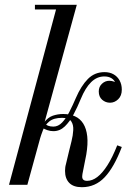

<svg xmlns="http://www.w3.org/2000/svg" viewBox="-20 -770 546 800"><path d="M17.5 0 213.5 -730.5H125.5V-750H300L94 0ZM321 10Q286 10 268.5 -8Q251 -26 251 -58Q251 -64 251.8 -71.2Q252.5 -78.5 254.5 -85L267.5 -139.5Q272 -158 278 -181.8Q284 -205.5 285.2 -227.8Q286.5 -250 276.8 -264.5Q267 -279 239 -279Q203.5 -279 185.2 -263.8Q167 -248.5 159 -227.8Q151 -207 146 -190H134.5Q145.5 -236 162.5 -258.5Q179.5 -281 200.2 -288Q221 -295 243.5 -295Q271.5 -295 292.8 -285.2Q314 -275.5 327 -254.8Q340 -234 343.5 -202.2Q347 -170.5 339.5 -126L323.5 -45Q323 -41.5 322.8 -38.5Q322.5 -35.5 322.5 -34Q322.5 -16.5 343 -16.5Q364.5 -16.5 385.5 -32.5Q406.5 -48.5 427.5 -81.2Q448.5 -114 468.5 -164.5L487.5 -157.5Q455.5 -73 416.2 -31.5Q377 10 321 10ZM202.5 -223.5Q189.5 -223.5 177 -227.8Q164.5 -232 157.5 -237.5L165 -256.5Q170.5 -250 180 -246.2Q189.5 -242.5 202.5 -242.5Q222.5 -242.5 238.8 -259.5Q255 -276.5 269 -303.8Q283 -331 296 -361.5Q318 -412.5 346.2 -441Q374.5 -469.5 415.5 -469.5Q437 -469.5 453 -460.5Q469 -451.5 478.2 -435Q487.5 -418.5 487.5 -396.5Q487.5 -371 472.5 -356.5Q457.5 -342 438.5 -342Q420 -342 405.8 -354.2Q391.5 -366.5 391.5 -389Q391.5 -408.5 404.8 -421Q418 -433.5 435.5 -433.5Q445 -433.5 456.8 -429.5Q468.5 -425.5 477.5 -417.2Q486.5 -409 486.5 -396.5H467Q467 -412.5 461.2 -425Q455.5 -437.5 443.8 -444.5Q432 -451.5 414.5 -451.5Q384 -451.5 359.8 -427.8Q335.5 -404 316.5 -357.5Q303 -324.5 286.8 -293.8Q270.5 -263 250 -243.2Q229.5 -223.5 202.5 -223.5Z"/></svg>

Font: Bodoni Moda
Style: Italic
Weight: 400
Italic angle: -13°
Designer: Owen Earl
Foundry: indestructible type
Version: Version 2.005